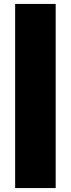

<svg xmlns="http://www.w3.org/2000/svg" viewBox="-20 -762 360 976"><path d="M57 194V-742H263V194Z"/></svg>

Font: MOST Montserrat Black
Style: Regular
Weight: 900
Designer: Julieta Ulanovsky
Foundry: Julieta Ulanovsky
Version: Version 8.000;March 11, 2024;FontCreator 15.0.0.2926 64-bit